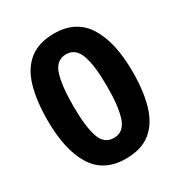

<svg xmlns="http://www.w3.org/2000/svg" viewBox="-173 -846 918 977"><g transform="rotate(-30 286.0 -357.5)"><path d="M535 -357Q535 -242 510.5 -160Q486 -78 431.5 -34Q377 10 285 10Q156 10 96 -87.5Q36 -185 36 -357Q36 -473 60 -555Q84 -637 139 -681Q194 -725 285 -725Q413 -725 474 -628Q535 -531 535 -357ZM186 -357Q186 -235 207 -173.5Q228 -112 285 -112Q341 -112 363 -173Q385 -234 385 -357Q385 -479 363 -541Q341 -603 285 -603Q228 -603 207 -541Q186 -479 186 -357Z"/></g></svg>

Font: RS Noto Sans
Style: Bold
Weight: 700
Designer: Monotype Design Team
Foundry: Monotype Imaging Inc.
Version: Version 3.10